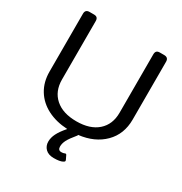

<svg xmlns="http://www.w3.org/2000/svg" viewBox="-202 -827 1120 1184"><g transform="rotate(30 358.0 -234.5)"><path d="M654 -650V-238Q654 -134 587.5 -67.5Q521 -1 410 12Q410 16 407 19Q373 60 361 83.5Q349 107 349 129Q349 156 373 156Q387 156 395 152Q401 150 402 150Q406 150 409 157L422 184Q423 186 423 190Q423 196 412 201Q393 211 351 211Q312 211 291.5 190.5Q271 170 271 139Q271 111 285.5 82Q300 53 332 16L333 14Q253 10 191.5 -21.5Q130 -53 96 -108.5Q62 -164 62 -238V-650Q62 -680 92 -680H123Q139 -680 146 -672.5Q153 -665 153 -650V-234Q153 -151 207 -103Q261 -55 358 -55Q455 -55 509 -103Q563 -151 563 -234V-650Q563 -665 570 -672.5Q577 -680 593 -680H623Q654 -680 654 -650Z"/></g></svg>

Font: Mitr Light
Style: Regular
Weight: 300
Designer: Thanarat Vachiruckul
Foundry: Cadson Demak
Version: Version 1.002